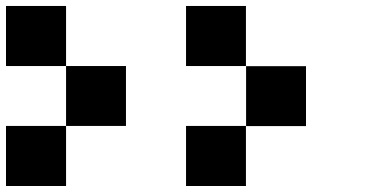

<svg xmlns="http://www.w3.org/2000/svg" viewBox="-20 -620 1240 640"><path d="M799.8 0H600.1V-200.2H799.8ZM799.8 -600.1V-399.9H600.1V-600.1ZM200.2 -200.2V-399.9H399.9V-200.2ZM0 0V-200.2H200.2V0ZM800.3 -199.7V-399.4H1000V-199.7ZM0 -399.9V-600.1H200.2V-399.9Z"/></svg>

Font: QuinqueFive
Style: Regular
Weight: 400
Monospace: yes
Designer: GGBotNet
Foundry: GGBotNet
Version: 1.1